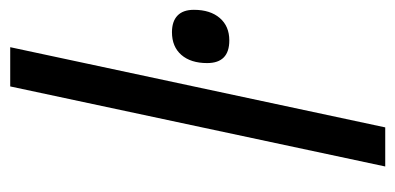

<svg xmlns="http://www.w3.org/2000/svg" viewBox="-226 -574 800 389"><g transform="rotate(-90 174.5 -380.0)"><path d="M193.4 -759.8H272.9L110.4 0H31.2ZM240.7 -360.8Q240.7 -394 257.3 -413.1Q273.9 -432.1 303.2 -432.1Q325.2 -432.1 336.9 -420.9Q348.6 -409.7 348.6 -387.7Q348.6 -354.5 332 -335.2Q315.4 -315.9 286.6 -315.9Q240.7 -315.9 240.7 -360.8Z"/></g></svg>

Font: Viking Open Sans
Style: Italic
Weight: 400
Italic angle: -12°
Foundry: Ascender Corporation
Version: Version 2.000